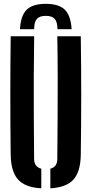

<svg xmlns="http://www.w3.org/2000/svg" viewBox="-20 -993 486 1021"><path d="M36.9 -170.5Q34.9 -326.9 34.9 -485.4Q34.9 -643.9 36.9 -800H161.7Q159.9 -695.9 159.6 -584.9Q159.2 -473.9 159.8 -363Q160.4 -252.1 161.4 -147.9Q161.4 -126.8 171.1 -113.8Q180.7 -100.7 199.6 -95.9V8.5Q113.5 3.6 75.9 -38.4Q38.2 -80.5 36.9 -170.5ZM247.7 8.5V-95.9Q266.5 -100.7 275.6 -113.8Q284.7 -126.8 284.7 -147.9Q285.7 -252.1 286.4 -363Q287.1 -473.9 286.9 -584.9Q286.6 -695.9 284.7 -800H409.6Q411.9 -643.9 411.9 -485.4Q411.9 -326.9 409.6 -170.5Q408.3 -80.5 370.8 -38.4Q333.3 3.6 247.7 8.5ZM223.6 -972.6Q293 -972.6 324.8 -941.4Q356.5 -910.2 360.8 -837.7H285.6Q285.5 -875.8 271.1 -892.3Q256.7 -908.7 223.6 -908.7Q190.5 -908.7 176.1 -892.3Q161.7 -875.8 161.6 -837.7H86.3Q90.1 -910.2 122 -941.4Q153.8 -972.6 223.6 -972.6Z"/></svg>

Font: Big Shoulders Stencil Display SC Thin
Style: Regular
Weight: 100
Designer: Patric King
Foundry: XO Type Co
Version: Version 2.001